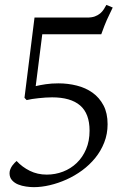

<svg xmlns="http://www.w3.org/2000/svg" viewBox="-20 -751 504 785"><path d="M419.9 -243.2Q419.9 -203.1 406.2 -168.5Q392.6 -133.8 369.4 -105.2Q346.2 -76.7 315.9 -54.4Q285.6 -32.2 252 -17.1Q218.3 -2 183.8 6.1Q149.4 14.2 118.2 14.2Q104 14.2 86.7 11.7Q69.3 9.3 54.2 3.2Q39.1 -2.9 29.1 -14.2Q19 -25.4 19 -43Q19 -51.8 22.5 -59.8Q25.9 -67.9 30.5 -74.2Q35.2 -80.6 40 -85.4Q44.9 -90.3 47.9 -92.8Q70.8 -67.9 102.1 -52.5Q133.3 -37.1 170.9 -37.1Q206.1 -37.1 237.8 -49.3Q269.5 -61.5 293.7 -84.7Q317.9 -107.9 332 -141.1Q346.2 -174.3 346.2 -216.8Q346.2 -286.6 307.6 -319.8Q269 -353 192.9 -353Q180.7 -353 166.3 -352.1Q151.9 -351.1 137.9 -349.6Q124 -348.1 111.1 -346.2Q98.1 -344.2 88.9 -341.8L80.1 -351.1L121.1 -679.2H335.9Q355 -679.2 367.7 -683.8Q380.4 -688.5 389.4 -696Q398.4 -703.6 404.3 -712.9Q410.2 -722.2 415 -731L440.9 -720.2Q433.1 -703.6 427.5 -692.1Q421.9 -680.7 416.7 -669.2Q411.6 -657.7 406.5 -644.5Q401.4 -631.3 394 -610.8H152.8L126 -398.9Q144 -403.3 167.2 -406.7Q190.4 -410.2 219.2 -410.2Q257.8 -410.2 293.9 -401.1Q330.1 -392.1 358.2 -372.1Q386.2 -352.1 403.1 -320.3Q419.9 -288.6 419.9 -243.2Z"/></svg>

Font: Simonetta
Style: Regular
Weight: 400
Designer: Gayaneh Bagdasaryan
Foundry: BrownFox
Version: Version 1.001